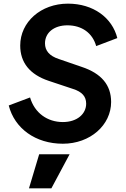

<svg xmlns="http://www.w3.org/2000/svg" viewBox="-20 -777 689 1054"><path d="M325 12C476 12 590 -91 590 -217C590 -310 537 -374 428 -410L303 -453C251 -470 227 -499 227 -539C227 -598 277 -638 350 -638C429 -638 488 -596 508 -524L624 -568C596 -680 492 -757 353 -757C204 -757 91 -656 91 -527C91 -434 143 -368 248 -333L380 -289C431 -273 453 -247 453 -208C453 -152 404 -107 325 -107C240 -107 170 -157 145 -242L28 -198C60 -72 175 12 325 12ZM262 257 362 70H195L139 257Z"/></svg>

Font: Plus Jakarta Sans
Style: Bold Italic
Weight: 700
Italic angle: -8°
Designer: Gumpita Rahayu
Foundry: Tokotype
Version: Version 2.071;gftools[0.9.30]